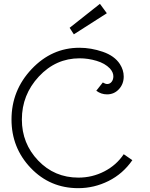

<svg xmlns="http://www.w3.org/2000/svg" viewBox="-20 -959 780 1001"><path d="M537 -890 365 -780 343 -814 501 -939ZM625 -155 670 -124Q621 -53 546 -15.5Q471 22 388 22Q241 22 140.5 -83Q40 -188 40 -336Q40 -488 145 -599Q250 -710 394 -710Q455 -710 516 -689Q577 -668 605 -625Q625 -594 625 -560Q625 -521 600 -494Q575 -467 538 -467Q507 -467 482 -486L516 -529Q529 -521 539 -521Q553 -521 562 -532.5Q571 -544 571 -561Q571 -582 553 -602Q527 -629 483 -642Q439 -655 395 -655Q271 -655 182.5 -560Q94 -465 94 -336Q94 -211 179 -122Q264 -33 389 -33Q461 -33 524 -65.5Q587 -98 625 -155Z"/></svg>

Font: Bellota
Style: Regular
Weight: 400
Designer: Kemie Guaida
Foundry: Kemie Guaida
Version: Version 1.000;PS 002.000;hotconv 1.0.70;makeotf.lib2.5.58329